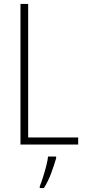

<svg xmlns="http://www.w3.org/2000/svg" viewBox="-20 -734 436 975"><path d="M84 0V-714H123V-36H377V0ZM265 70Q255 105 239.5 146.5Q224 188 203 221H182V212Q189 195 198 167Q207 139 214.5 110Q222 81 224 61H265Z"/></svg>

Font: Noto Sans Thai Cond ExtLt
Style: Regular
Weight: 200
Width: 3
Designer: Monotype Design Team
Foundry: Monotype Imaging Inc.
Version: Version 2.002; ttfautohint (v1.8.4.7-5d5b)